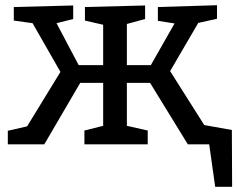

<svg xmlns="http://www.w3.org/2000/svg" viewBox="-20 -554 911 737"><path d="M870 -55 871 163H806L783 0H701L556 -236H467V-71L547 -53V0H304V-53L376 -71V-236H288L150 0H10V-52L84 -69L212 -278L105 -465L33 -475V-527L261 -533V-481L197 -465L282 -304H376V-459L306 -475V-527L537 -533V-481L467 -462V-304H559L650 -464L586 -474V-527L813 -534V-482L741 -466L633 -281L764 -74Z"/></svg>

Font: Bitter Pro Medium
Style: Regular
Weight: 500
Designer: Sol Matas, and Bitter project Authors
Foundry: Sol Matas
Version: Version 1.010